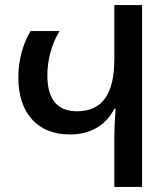

<svg xmlns="http://www.w3.org/2000/svg" viewBox="-20 -734 660 754"><path d="M429 -198Q429 -239 434 -307H429Q404 -258 359.5 -232Q315 -206 255 -206Q159 -206 105.5 -265.5Q52 -325 52 -431Q52 -479 64.5 -526.5Q77 -574 100 -612H214Q190 -573 178 -528Q166 -483 166 -438Q166 -297 283 -297Q356 -297 392.5 -347.5Q429 -398 429 -503V-714H538V0H429Z"/></svg>

Font: Noto Sans Georgian Medium Narrow
Style: Regular
Weight: 500
Width: 4
Designer: Monotype Design team
Foundry: Monotype Imaging Inc.
Version: Version 1.000